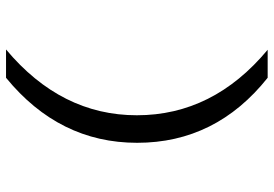

<svg xmlns="http://www.w3.org/2000/svg" viewBox="-156 -598 912 640"><g transform="rotate(-90 300.0 -278.0)"><path d="M360.8 -713.9H455.1Q235.8 -530.3 235.8 -277.8Q235.8 -23.4 454.1 158.2H360.8Q144 -14.2 144 -276.9Q144 -536.6 360.8 -713.9Z"/></g></svg>

Font: Droid Sans Mono
Style: Regular
Weight: 400
Monospace: yes
Version: Version 1.00 build 112